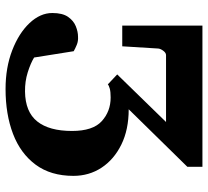

<svg xmlns="http://www.w3.org/2000/svg" viewBox="-48 -662 727 670"><g transform="rotate(90 315.0 -327.5)"><path d="M291 16.1Q216.3 16.1 156.2 -7.1Q96.2 -30.3 61 -67.6Q25.9 -105 25.9 -147Q25.9 -182.6 39.3 -201.9Q52.7 -221.2 72 -229Q91.3 -236.8 108.9 -236.8Q124 -237.8 137 -232.4Q149.9 -227.1 159.2 -221.7L181.2 -83.5Q201.2 -71.3 232.9 -61.3Q264.6 -51.3 299.8 -51.8Q371.1 -52.7 404.3 -94.5Q437.5 -136.2 437.5 -215.8Q437.5 -288.6 403.3 -319.6Q369.1 -350.6 320.8 -350.6Q301.3 -350.6 290.3 -347.7Q279.3 -344.7 274.9 -340.8L240.2 -373.5L406.2 -543.9H172.9Q165 -543.9 158 -534.7Q150.9 -525.4 149.9 -517.1L142.1 -391.1H69.8V-670.9H562.5V-618.2L361.8 -413.6Q433.1 -413.6 485.1 -387.9Q537.1 -362.3 565.7 -318.8Q594.2 -275.4 594.2 -220.7Q594.2 -141.6 555.2 -88.9Q516.1 -36.1 447.8 -10Q379.4 16.1 291 16.1Z"/></g></svg>

Font: Charis
Style: Bold
Weight: 700
Designer: Walt Agee, Miriam Martin, Annie Olsen, Victor Gaultney, Lorna Priest, Alan Ward, Bob Hallissy, Martin Hosken, Sharon Cor
Foundry: SIL Global
Version: Version 7.000